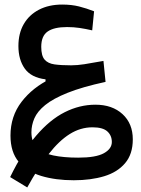

<svg xmlns="http://www.w3.org/2000/svg" viewBox="-20 -486 626 850"><path d="M100.6 343.8 24.9 297.9Q79.6 185.5 140.1 114.7Q200.7 43.9 266.6 10.7Q332.5 -22.5 402.3 -22.5Q477.1 -22.5 522.5 19.3Q567.9 61 567.9 130.9Q567.9 196.3 533.9 236.3Q500 276.4 441.2 294.2Q382.3 312 306.6 312Q226.1 312 162.8 293Q99.6 273.9 63 230.7Q26.4 187.5 26.4 114.3Q26.4 28.8 75.4 -35.2Q124.5 -99.1 204.6 -137.7L205.1 -116.2L181.6 -122.1V-134.8Q118.2 -142.6 89.8 -182.1Q61.5 -221.7 61.5 -282.2Q61.5 -338.4 85.2 -379.4Q108.9 -420.4 152.6 -443.1Q196.3 -465.8 255.4 -465.8Q296.9 -465.8 329.8 -457.5Q362.8 -449.2 396.5 -436L388.2 -351.6Q358.4 -358.4 332 -362.3Q305.7 -366.2 276.9 -366.2Q219.2 -366.2 190.9 -346.4Q162.6 -326.7 162.6 -278.8Q162.6 -239.7 177.2 -222.4Q191.9 -205.1 221.4 -200.9Q251 -196.8 294.9 -196.8Q321.8 -196.8 353.3 -201.7Q384.8 -206.5 438 -216.3L447.3 -123.5Q344.2 -101.1 279.5 -75.2Q214.8 -49.3 179.9 -20.8Q145 7.8 132.1 38.1Q119.1 68.4 119.1 99.6Q119.1 143.6 144 168Q168.9 192.4 215.6 202.1Q262.2 211.9 326.2 211.9Q404.3 211.9 439.7 192.4Q475.1 172.9 475.1 142.6Q475.1 113.8 455.1 95.7Q435.1 77.6 389.6 77.6Q336.4 77.6 288.8 107.4Q241.2 137.2 195.3 196.3Q149.4 255.4 100.6 343.8Z"/></svg>

Font: Cascadia Code
Style: Regular
Weight: 400
Designer: Aaron Bell
Foundry: Saja Typeworks
Version: Version 2404.023